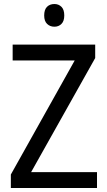

<svg xmlns="http://www.w3.org/2000/svg" viewBox="-20 -936 535 956"><path d="M463 0H34V-67L352 -635H43V-714H454V-647L135 -79H463ZM251 -916Q272 -916 286 -902Q300 -888 300 -859Q300 -831 286 -817Q272 -803 251 -803Q229 -803 214.5 -817Q200 -831 200 -859Q200 -888 214 -902Q228 -916 251 -916Z"/></svg>

Font: Noto Sans Sinhala UI SemiCondensed
Style: Regular
Weight: 400
Width: 4
Designer: Jelle Bosma - Monotype Design Team
Foundry: Monotype Imaging Inc.
Version: Version 2.006; ttfautohint (v1.8.4.7-5d5b)